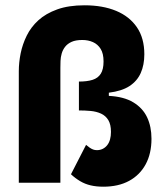

<svg xmlns="http://www.w3.org/2000/svg" viewBox="-20 -690 623 725"><path d="M370 15Q344 15 322.5 10Q301 5 282.5 -6Q264 -17 248 -32L305 -143Q312 -137 318.5 -132.5Q325 -128 331.5 -125.5Q338 -123 346 -123Q358 -123 368 -128Q378 -133 385 -142Q392 -151 395.5 -163.5Q399 -176 399 -192Q399 -220 389 -236.5Q379 -253 361.5 -261Q344 -269 322.5 -271Q301 -273 278 -273V-382Q309 -382 329.5 -388.5Q350 -395 360.5 -411.5Q371 -428 371 -458Q371 -488 360 -505.5Q349 -523 331 -531Q313 -539 291 -539Q266 -539 250.5 -532Q235 -525 226 -513.5Q217 -502 213 -488Q209 -474 208.5 -460Q208 -446 208 -434V0H51V-421Q51 -454 58 -488.5Q65 -523 81 -555.5Q97 -588 125 -613.5Q153 -639 196 -654.5Q239 -670 299 -670Q368 -670 418.5 -649Q469 -628 497 -587Q525 -546 525 -485Q525 -445 511.5 -414.5Q498 -384 469 -365Q440 -346 391 -340V-328Q448 -325 483.5 -303.5Q519 -282 535.5 -247Q552 -212 552 -166Q552 -110 530 -69.5Q508 -29 467.5 -7Q427 15 370 15Z"/></svg>

Font: Bricolage Grotesque 24pt SemiCondensed ExtraBold
Style: Regular
Weight: 800
Width: 4
Designer: Mathieu Triay
Foundry: Atelier Triay
Version: Version 1.001;gftools[0.9.33.dev8+g029e19f]